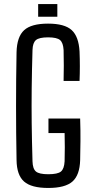

<svg xmlns="http://www.w3.org/2000/svg" viewBox="-20 -924 458 951"><path d="M219 7Q135 7 99 -25Q63 -57 62 -131Q57 -400 62 -666Q64 -742 99.5 -774.5Q135 -807 218 -807Q300 -807 335 -775Q370 -743 374 -669Q377 -596 374 -523H295Q296 -565 296 -599Q296 -633 295 -676Q293 -712 277.5 -725.5Q262 -739 218 -739Q174 -739 158 -725.5Q142 -712 141 -676Q138 -574 137 -487Q136 -400 137 -313Q138 -226 141 -125Q142 -88 158 -74.5Q174 -61 219 -61Q266 -61 282 -74.5Q298 -88 300 -125Q302 -195 300 -265H220V-337H377Q379 -274 378.5 -225.5Q378 -177 377 -131Q375 -57 339 -25Q303 7 219 7ZM169 -841V-904H264V-841Z"/></svg>

Font: Big Shoulders Text
Style: Regular
Weight: 400
Designer: Patric King
Foundry: XO Type Co
Version: Version 1.000; ttfautohint (v1.8.2)